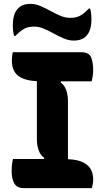

<svg xmlns="http://www.w3.org/2000/svg" viewBox="-20 -969 540 989"><path d="M453 0H102Q68 0 54 -23.5Q40 -47 40 -88Q40 -124 47 -150H206L208 -156Q190 -167 180 -192.5Q170 -218 170 -252V-551Q104 -554 72.5 -579.5Q41 -605 41 -658Q41 -669 42.5 -681Q44 -693 46 -700H398Q439 -700 449.5 -673Q460 -646 460 -608Q460 -582 452 -550H294L292 -544Q310 -533 320 -507.5Q330 -482 330 -448V-149Q381 -147 409.5 -132Q438 -117 449 -94.5Q460 -72 460 -45Q460 -33 458 -22Q456 -11 453 0ZM342 -877Q372 -877 392.5 -888Q413 -899 438 -925H444Q448 -914 449.5 -899Q451 -884 451 -873Q451 -846 447.5 -831Q444 -816 440 -807Q419 -760 361 -760Q334 -760 308.5 -771Q283 -782 257.5 -796Q232 -810 206.5 -821Q181 -832 155 -832Q125 -832 105 -821Q85 -810 59 -784H53Q49 -795 47.5 -810Q46 -825 46 -836Q46 -860 49 -874.5Q52 -889 56 -900Q66 -923 85.5 -936Q105 -949 136 -949Q163 -949 188.5 -938Q214 -927 239.5 -913Q265 -899 290.5 -888Q316 -877 342 -877Z"/></svg>

Font: Recursive Sn Csl St XBd
Style: Regular
Weight: 800
Version: Version 1.085;hotconv 1.1.0;makeotfexe 2.6.0; ttfautohint (v